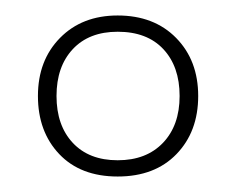

<svg xmlns="http://www.w3.org/2000/svg" viewBox="-20 -599 304 248"><path d="M132 -371Q84 -371 56.5 -400Q29 -429 29 -475Q29 -521 57.5 -550Q86 -579 132 -579Q179 -579 207.5 -550Q236 -521 236 -475Q236 -429 208 -400Q180 -371 132 -371ZM132 -392Q169 -392 190.5 -414.5Q212 -437 212 -475Q212 -513 191 -535.5Q170 -558 132 -558Q95 -558 74 -535.5Q53 -513 53 -475Q53 -437 74 -414.5Q95 -392 132 -392Z"/></svg>

Font: Zain ExtraLight
Style: Regular
Weight: 200
Designer: Zain,Boutros
Foundry: Mobile Telecommunications Company (Zain), 2024
Version: Version 1.51; ttfautohint (v1.8.4)